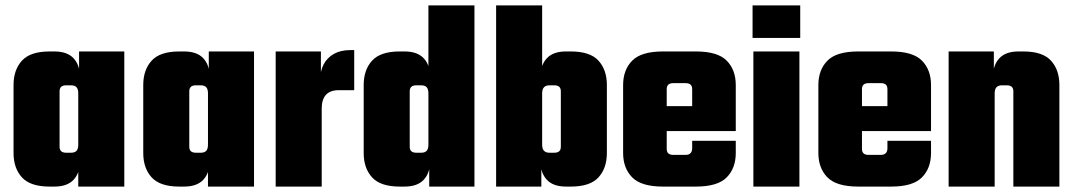

<svg xmlns="http://www.w3.org/2000/svg" viewBox="-20 -689 3967 709"><path d="M200 -240H30V-375Q30 -431 61 -465Q92 -499 163 -499H181Q228 -499 251.5 -474Q275 -449 275 -407V-317H269V-344Q269 -360 262.5 -367Q256 -374 242 -374H225Q212 -374 206 -368.5Q200 -363 200 -352ZM439 0H269V-404H272V-499H439ZM30 -259H200V-147Q200 -136 206 -130.5Q212 -125 225 -125H242Q256 -125 262.5 -132Q269 -139 269 -155V-182H275V-92Q275 -50 251.5 -25Q228 0 181 0H163Q92 0 61 -34Q30 -68 30 -124Z M679 -240H509V-375Q509 -431 540 -465Q571 -499 642 -499H660Q707 -499 730.5 -474Q754 -449 754 -407V-317H748V-344Q748 -360 741.5 -367Q735 -374 721 -374H704Q691 -374 685 -368.5Q679 -363 679 -352ZM918 0H748V-404H751V-499H918ZM509 -259H679V-147Q679 -136 685 -130.5Q691 -125 704 -125H721Q735 -125 741.5 -132Q748 -139 748 -155V-182H754V-92Q754 -50 730.5 -25Q707 0 660 0H642Q571 0 540 -34Q509 -68 509 -124Z M1288 -504V-356H1231Q1168 -356 1168 -288V-261H1162V-392Q1162 -426 1175 -451Q1188 -476 1213 -490Q1238 -504 1273 -504ZM1168 0H998V-499H1165V-384L1168 -404Z M1493 -240H1323V-375Q1323 -431 1354 -465Q1385 -499 1456 -499H1474Q1521 -499 1544.5 -474Q1568 -449 1568 -407V-317H1562V-344Q1562 -360 1555.5 -367Q1549 -374 1535 -374H1518Q1505 -374 1499 -368.5Q1493 -363 1493 -352ZM1562 -669H1732V0H1565V-95H1562ZM1323 -259H1493V-147Q1493 -136 1499 -130.5Q1505 -125 1518 -125H1535Q1549 -125 1555.5 -132Q1562 -139 1562 -155V-182H1568V-92Q1568 -50 1544.5 -25Q1521 0 1474 0H1456Q1385 0 1354 -34Q1323 -68 1323 -124Z M2051 -259H2221V-124Q2221 -68 2190 -34Q2159 0 2088 0H2070Q2023 0 1999.5 -25Q1976 -50 1976 -92V-182H1982V-155Q1982 -139 1989 -132Q1996 -125 2009 -125H2026Q2039 -125 2045 -130.5Q2051 -136 2051 -147ZM2221 -240H2051V-352Q2051 -363 2045 -368.5Q2039 -374 2026 -374H2009Q1996 -374 1989 -367Q1982 -360 1982 -344V-317H1976V-407Q1976 -449 1999.5 -474Q2023 -499 2070 -499H2088Q2159 -499 2190 -465Q2221 -431 2221 -375ZM1812 -669H1982V-95H1979V0H1812Z M2442 -360V-139Q2442 -128 2448 -122.5Q2454 -117 2467 -117H2496V0H2428Q2348 0 2314.5 -34Q2281 -68 2281 -124V-375Q2281 -431 2314.5 -465Q2348 -499 2428 -499H2495V-382H2467Q2454 -382 2448 -376.5Q2442 -371 2442 -360ZM2536 -227V-360Q2536 -371 2530 -376.5Q2524 -382 2511 -382H2490V-499H2550Q2630 -499 2663.5 -465Q2697 -431 2697 -375V-227ZM2536 -141V-169H2697V-124Q2697 -68 2663.5 -34Q2630 0 2550 0H2490V-117H2511Q2524 -117 2530 -123.5Q2536 -130 2536 -141ZM2697 -297V-205H2322V-297Z M2932 0H2762V-499H2932ZM2759 -549V-669H2935V-549Z M3163 -360V-139Q3163 -128 3169 -122.5Q3175 -117 3188 -117H3217V0H3149Q3069 0 3035.5 -34Q3002 -68 3002 -124V-375Q3002 -431 3035.5 -465Q3069 -499 3149 -499H3216V-382H3188Q3175 -382 3169 -376.5Q3163 -371 3163 -360ZM3257 -227V-360Q3257 -371 3251 -376.5Q3245 -382 3232 -382H3211V-499H3271Q3351 -499 3384.5 -465Q3418 -431 3418 -375V-227ZM3257 -141V-169H3418V-124Q3418 -68 3384.5 -34Q3351 0 3271 0H3211V-117H3232Q3245 -117 3251 -123.5Q3257 -130 3257 -141ZM3418 -297V-205H3043V-297Z M3653 0H3483V-499H3650V-404H3653ZM3892 0H3722V-352Q3722 -363 3716 -368.5Q3710 -374 3697 -374H3680Q3667 -374 3660 -367Q3653 -360 3653 -344V-317H3647V-407Q3647 -449 3670.5 -474Q3694 -499 3741 -499H3759Q3830 -499 3861 -465Q3892 -431 3892 -375Z"/></svg>

Font: Teko Variable Light
Style: Regular
Weight: 300
Designer: Manushi Parikh, Jonny Pinhorn
Foundry: Indian Type Foundry
Version: Version 3.000